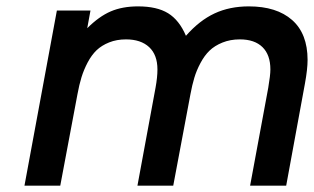

<svg xmlns="http://www.w3.org/2000/svg" viewBox="-20 -585 989 605"><path d="M57.1 0 159.2 -551.8H265.1L254.9 -496.1Q292 -533.2 328.9 -549.1Q365.7 -564.9 415 -564.9Q474.6 -564.9 509.8 -543.2Q544.9 -521.5 565.9 -472.2Q608.4 -520.5 656 -542.7Q703.6 -564.9 764.2 -564.9Q851.6 -564.9 900.4 -522Q949.2 -479 949.2 -396Q949.2 -367.2 940.9 -321.8L881.8 0H768.1L825.2 -308.1Q832 -348.1 832 -366.2Q832 -412.1 807.1 -436.5Q782.2 -460.9 735.8 -460.9Q705.6 -460.9 680.9 -450.9Q656.2 -440.9 640.1 -425.3Q624 -409.7 611.6 -386.2Q599.1 -362.8 592.3 -339.8Q585.4 -316.9 580.1 -288.1L525.9 0H413.1L470.2 -309.1Q476.1 -341.8 476.1 -366.2Q476.1 -412.1 450 -436.5Q423.8 -460.9 377 -460.9Q347.7 -460.9 324 -451.4Q300.3 -441.9 284.4 -426.8Q268.6 -411.6 256.3 -388.4Q244.1 -365.2 236.8 -341.6Q229.5 -317.9 224.1 -288.1L169.9 0Z"/></svg>

Font: Involve SemiBold Oblique
Style: Italic
Weight: 600
Italic angle: -10.5°
Designer: Stefan Peev
Foundry: Context Ltd.
Version: Version 1.001